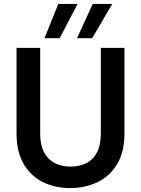

<svg xmlns="http://www.w3.org/2000/svg" viewBox="-20 -943 716 975"><path d="M336 12Q260 12 198.5 -18Q137 -48 100.5 -110Q64 -172 64 -266V-700H184V-265Q184 -208 203 -171Q222 -134 256.5 -115.5Q291 -97 338 -97Q386 -97 420.5 -115.5Q455 -134 473.5 -171Q492 -208 492 -265V-700H612V-266Q612 -172 575 -110Q538 -48 475 -18Q412 12 336 12ZM371 -749 451 -923H550L448 -749ZM206 -749 276 -923H374L283 -749Z"/></svg>

Font: DM Sans 17pt SemiBold
Style: Regular
Weight: 600
Version: Version 4.004;gftools[0.9.30]